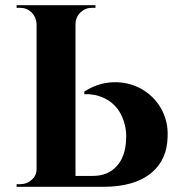

<svg xmlns="http://www.w3.org/2000/svg" viewBox="-20 -720 695 740"><path d="M44 0V-10H57Q83 -10 101 -26Q121 -43 121 -68V-627Q120 -653 102 -672Q83 -690 57 -690H44V-700H348V-690H335Q309 -690 290 -672Q271 -653 271 -627V-42H338Q397 -42 431 -81Q464 -118 466 -183Q468 -215 460 -243Q448 -287 421 -314Q400 -336 369 -347Q357 -352 345 -354Q334 -356 324 -357H305V-367Q357 -401 416 -403Q472 -405 522 -379Q571 -352 599 -305Q629 -254 626 -192Q624 -105 565 -55Q500 0 378 0Z"/></svg>

Font: Cinzel Bold(RUS BY LYAJKA)
Style: Regular
Weight: 700
Designer: Natanael Gama
Version: Version 1.001;PS 001.001;hotconv 1.0.56;makeotf.lib2.0.21325